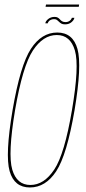

<svg xmlns="http://www.w3.org/2000/svg" viewBox="-20 -823 378 847"><path d="M112 4Q181 4 228 -67.5Q275 -139 309 -337.5Q342 -534.5 321.8 -607Q301.5 -679.5 232.5 -679.5Q163.5 -679.5 116.5 -607.8Q69.5 -536 35.5 -337.5Q2 -139.5 22.5 -67.8Q43 4 112 4ZM114 -7Q54 -7 34 -75Q14 -143 46.5 -337.5Q80 -531.5 125 -600Q170 -668.5 230.5 -668.5Q290.5 -668.5 310.5 -600Q330.5 -531.5 297.5 -337.5Q264.5 -142.5 219.2 -74.8Q174 -7 114 -7ZM267 -715.5Q276 -715.5 283.5 -718.2Q291 -721 296.2 -725.8Q301.5 -730.5 304.5 -735.2Q307.5 -740 308 -744.5H297Q296 -740.5 292.5 -736Q289 -731.5 282.8 -728.5Q276.5 -725.5 270 -725.5Q260 -725.5 254.2 -729Q248.5 -732.5 244.5 -737.2Q240.5 -742 235.2 -745.2Q230 -748.5 220.5 -748.5Q212.5 -748.5 205.2 -746Q198 -743.5 192.8 -739.2Q187.5 -735 184 -730.2Q180.5 -725.5 180 -720H190.5Q191.5 -724.5 195.2 -729Q199 -733.5 205.2 -736Q211.5 -738.5 218.5 -738.5Q226.5 -738.5 231 -735.2Q235.5 -732 240 -727.2Q244.5 -722.5 250.5 -719Q256.5 -715.5 267 -715.5ZM181 -793H327.5L329 -803H183Z"/></svg>

Font: Anybody Thin Condensed
Style: Italic
Weight: 100
Width: 3
Italic angle: -10°
Version: Version 1.113;gftools[0.9.25]